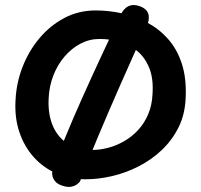

<svg xmlns="http://www.w3.org/2000/svg" viewBox="-20 -697 790 754"><path d="M316 7Q253 7 201 -16Q149 -39 112 -80.5Q75 -122 56 -178.5Q37 -235 41 -303Q44 -371 68.5 -434Q93 -497 135 -547Q177 -597 233 -626.5Q289 -656 355 -656Q406 -656 457.5 -645Q509 -634 556 -609.5Q603 -585 639 -545Q675 -505 694 -447Q713 -389 709 -310Q706 -246 680.5 -195.5Q655 -145 614.5 -107Q574 -69 524 -43.5Q474 -18 420.5 -5.5Q367 7 316 7ZM340 -108Q372 -108 404.5 -116.5Q437 -125 467.5 -142.5Q498 -160 522.5 -186.5Q547 -213 562 -248.5Q577 -284 579 -328Q583 -389 566 -430.5Q549 -472 518.5 -497Q488 -522 449.5 -533Q411 -544 371 -544Q331 -544 296 -525.5Q261 -507 233.5 -475Q206 -443 189.5 -400.5Q173 -358 171 -310Q168 -247 188 -201.5Q208 -156 247.5 -132Q287 -108 340 -108ZM224 32Q206 26 197.5 16Q189 6 186.5 -4Q184 -14 185 -21.5Q186 -29 186 -29Q207 -86 236.5 -158Q266 -230 302 -310.5Q338 -391 378 -477Q418 -563 460 -650Q460 -650 464 -655.5Q468 -661 476 -667.5Q484 -674 496.5 -676.5Q509 -679 528 -673Q547 -666 555 -656Q563 -646 564 -635Q565 -624 563.5 -617Q562 -610 562 -610Q506 -485 455.5 -370.5Q405 -256 364 -158Q323 -60 294 16Q294 16 286.5 23.5Q279 31 263.5 35.5Q248 40 224 32Z"/></svg>

Font: Sour Gummy Medium
Style: Regular
Weight: 500
Designer: Stefie Justprince
Foundry: Eifetstype
Version: Version 1.000